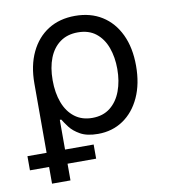

<svg xmlns="http://www.w3.org/2000/svg" viewBox="-98 -625 794 901"><g transform="rotate(-10 299.0 -174.5)"><path d="M77.1 204.1V-272.5Q77.1 -358.4 107.2 -421.4Q137.2 -484.4 191.4 -518.6Q245.6 -552.7 319.3 -552.7Q393.1 -552.7 447.3 -518.8Q501.5 -484.9 531.5 -421.9Q561.5 -358.9 561.5 -272.5Q561.5 -186.5 532.2 -122.6Q502.9 -58.6 450.9 -23.4Q398.9 11.7 331.1 11.7Q278.8 11.7 247.1 -6.1Q215.3 -23.9 198.2 -46.6Q181.2 -69.3 171.9 -84.5H165V204.1ZM317.4 -66.9Q368.7 -66.9 403.1 -94.2Q437.5 -121.6 454.8 -168.2Q472.2 -214.8 472.2 -272.9Q472.2 -329.1 455.6 -374.8Q439 -420.4 405 -447.3Q371.1 -474.1 318.8 -474.1Q269 -474.1 234.4 -449Q199.7 -423.8 181.9 -378.7Q164.1 -333.5 164.1 -272.9Q164.1 -212.9 181.6 -166.3Q199.2 -119.6 233.6 -93.3Q268.1 -66.9 317.4 -66.9ZM-14.2 124.5V57.1H301.3V124.5Z"/></g></svg>

Font: Inter Variable
Style: Regular
Weight: 400
Designer: Rasmus Andersson
Foundry: rsms
Version: Version 4.001;git-9221beed3